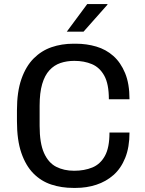

<svg xmlns="http://www.w3.org/2000/svg" viewBox="-20 -910 710 940"><path d="M339 10Q281 10 231 -6.5Q181 -23 143.5 -61Q106 -99 84.5 -161.5Q63 -224 63 -317V-370Q63 -461 85 -523.5Q107 -586 145 -624Q183 -662 232.5 -679Q282 -696 339 -696H352Q404 -696 451.5 -682Q499 -668 535 -636Q571 -604 592.5 -552Q614 -500 614 -424H513Q513 -499 490.5 -539.5Q468 -580 430 -596Q392 -612 344 -612Q307 -612 276 -601.5Q245 -591 222 -566Q199 -541 186.5 -498.5Q174 -456 174 -392V-294Q174 -209 195.5 -161Q217 -113 255 -93.5Q293 -74 343 -74Q393 -74 432 -90Q471 -106 493.5 -146.5Q516 -187 516 -261H614Q614 -189 593 -137Q572 -85 535.5 -53Q499 -21 451.5 -5.5Q404 10 351 10ZM307 -755 407 -890H506V-887L389 -755Z"/></svg>

Font: Chivo Medium
Style: Regular
Weight: 400
Version: Version 2.002